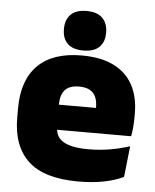

<svg xmlns="http://www.w3.org/2000/svg" viewBox="-51 -736 643 794"><g transform="rotate(5 270.0 -339.0)"><path d="M303 13Q161.5 13 95.2 -48.5Q29 -110 29 -228.5V-267Q29 -384.5 91.2 -446Q153.5 -507.5 273 -507.5Q352.5 -507.5 405.5 -481.2Q458.5 -455 485.2 -405.8Q512 -356.5 512 -287V-271.5Q512 -251.5 510.2 -230.8Q508.5 -210 505 -192.5H346.5Q348.5 -223 349.2 -250Q350 -277 350 -298.5Q350 -324.5 342 -342.2Q334 -360 317 -369.2Q300 -378.5 273 -378.5Q232.5 -378.5 214.2 -357.5Q196 -336.5 196 -298V-253.5L197 -234.5V-203.5Q197 -188 202.5 -173.5Q208 -159 222.8 -147.8Q237.5 -136.5 264.8 -130Q292 -123.5 335.5 -123.5Q380 -123.5 422.5 -130.8Q465 -138 504.5 -151L490.5 -22.5Q456 -5.5 408.2 3.8Q360.5 13 303 13ZM122.5 -192.5V-296.5H469.5V-192.5ZM276.5 -528.5Q232.5 -528.5 211 -550Q189.5 -571.5 189.5 -608V-611.5Q189.5 -648.5 211 -670.5Q232.5 -692.5 276.5 -692.5Q321 -692.5 342.8 -670.5Q364.5 -648.5 364.5 -611.5V-608Q364.5 -571.5 342.8 -550Q321 -528.5 276.5 -528.5Z"/></g></svg>

Font: Anek Latin ExtraBold
Style: Regular
Weight: 800
Designer: Yesha Goshar
Foundry: Ek Type
Version: Version 1.003